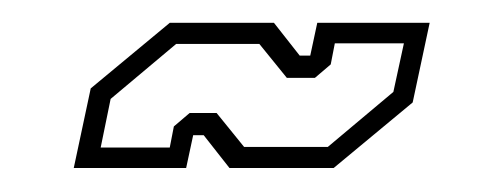

<svg xmlns="http://www.w3.org/2000/svg" viewBox="-20 -398 430 164"><path d="M43 -254.5 57.5 -322.5 125 -378.5H214L236 -350.5H245L251 -378.5H347L332.5 -310.5L265 -254.5H176L154 -282.5H145L139 -254.5ZM66 -272H125L128.5 -290L142 -301.5H165L188.5 -272.5H260L316 -319.5L325 -361H266L262.5 -343L249 -331.5H225L201.5 -360.5H130.5L74.5 -313.5Z"/></svg>

Font: Tourney Thin ExtraLight
Style: Italic
Weight: 250
Italic angle: -12°
Version: Version 1.015